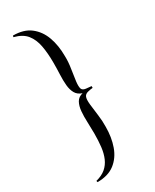

<svg xmlns="http://www.w3.org/2000/svg" viewBox="-213 -789 763 945"><g transform="rotate(-30 168.5 -316.5)"><path d="M42 -733Q103 -733 140.5 -704Q178 -675 195.5 -626.5Q213 -578 213 -517Q214 -484 208 -447.5Q202 -411 198.5 -382Q195 -353 200 -340Q205 -329 222.5 -327Q240 -325 253 -324V-314Q240 -313 224 -309Q208 -305 203 -292Q198 -279 201 -250Q204 -221 209 -185Q214 -149 213 -116Q213 -56 195.5 -7Q178 42 140.5 71Q103 100 42 100L40 92Q75 83 96 65Q117 47 128.5 20.5Q140 -6 144 -40.5Q148 -75 148 -116Q148 -148 146.5 -180.5Q145 -213 147.5 -242Q150 -271 161 -290.5Q172 -310 197 -316Q172 -324 161 -343.5Q150 -363 147.5 -390.5Q145 -418 146.5 -451Q148 -484 148 -517Q148 -572 140 -614.5Q132 -657 109.5 -685Q87 -713 40 -725Z"/></g></svg>

Font: Cinzel
Style: Regular
Weight: 400
Designer: Natanael Gama
Version: Version 2.000